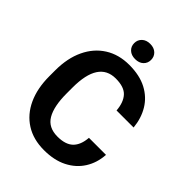

<svg xmlns="http://www.w3.org/2000/svg" viewBox="-255 -1027 1163 1163"><g transform="rotate(45 327.0 -445.5)"><path d="M475.6 -235.8H621.6Q617.2 -164.1 582 -108.6Q546.9 -53.2 484.6 -21.7Q422.4 9.8 335.4 9.8Q244.1 9.8 178.5 -31.7Q112.8 -73.2 77.4 -149.7Q42 -226.1 42 -330.6V-379.9Q42 -484.4 78.4 -561Q114.7 -637.7 180.9 -679.4Q247.1 -721.2 336.4 -721.2Q425.3 -721.2 486.6 -689Q547.9 -656.7 581.8 -600.3Q615.7 -543.9 622.6 -471.2H476.6Q471.7 -535.6 440.4 -570.3Q409.2 -605 336.4 -605Q189.9 -605 189.9 -380.9V-330.6Q189.9 -220.2 223.6 -163.1Q257.3 -106 335.4 -106Q403.8 -106 437.3 -138.4Q470.7 -170.9 475.6 -235.8ZM263.7 -835.4Q263.7 -863.8 283.4 -882.3Q303.2 -900.9 335.9 -900.9Q369.1 -900.9 388.7 -882.3Q408.2 -863.8 408.2 -835.4Q408.2 -807.1 388.7 -788.8Q369.1 -770.5 335.9 -770.5Q303.2 -770.5 283.4 -788.8Q263.7 -807.1 263.7 -835.4Z"/></g></svg>

Font: Vazirmatn UI
Style: Bold
Weight: 700
Designer: Saber Rastikerdar
Foundry: Saber Rastikerdar
Version: Version 33.003